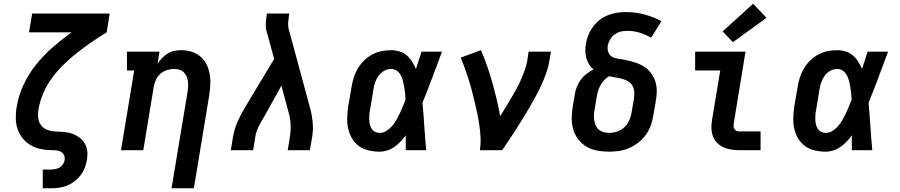

<svg xmlns="http://www.w3.org/2000/svg" viewBox="-20 -808 4840 1033"><path d="M210 205V104H254Q266 104 278.5 101.5Q291 99 301.5 92.5Q312 86 319 75Q326 64 328 52Q330 37 323.5 24.5Q317 12 304 6.5Q291 1 276 0.5Q261 0 246.5 -0.5Q232 -1 217.5 -3Q203 -5 189 -8.5Q175 -12 162 -18Q149 -24 137.5 -31.5Q126 -39 116 -48.5Q106 -58 98 -69Q90 -80 83.5 -92.5Q77 -105 73 -118.5Q69 -132 67 -146Q65 -160 65 -174.5Q65 -189 66 -204Q67 -219 70 -234Q80 -294 106.5 -351.5Q133 -409 173.5 -459.5Q214 -510 263 -553Q312 -596 365 -634H136L153 -735H570L554 -634Q513 -609 473.5 -582Q434 -555 396 -525Q358 -495 323.5 -461.5Q289 -428 260.5 -389.5Q232 -351 213.5 -308Q195 -265 187 -220Q183 -197 185.5 -174Q188 -151 201 -134Q214 -117 235.5 -109Q257 -101 280 -100.5Q303 -100 326 -98Q349 -96 369.5 -88.5Q390 -81 408 -67.5Q426 -54 436.5 -35.5Q447 -17 449.5 6Q452 29 448 52Q444 74 436 95Q428 116 414 134.5Q400 153 381 167.5Q362 182 341 190.5Q320 199 298 202Q276 205 254 205Z M903 205 989 -313Q991 -328 992 -342.5Q993 -357 991 -371Q989 -385 983.5 -397.5Q978 -410 968.5 -419.5Q959 -429 945.5 -433Q932 -437 917 -437Q897 -437 878 -431Q859 -425 843 -411Q827 -397 818.5 -378Q810 -359 807 -340L751 0H631L702 -429H663V-530H838L828 -465Q838 -481 852 -495.5Q866 -510 883 -520.5Q900 -531 919 -534.5Q938 -538 956 -538Q985 -538 1011.5 -529.5Q1038 -521 1058.5 -503.5Q1079 -486 1091 -462Q1103 -438 1108 -410.5Q1113 -383 1111.5 -354.5Q1110 -326 1106 -297L1023 205Z M1222 0 1234 -74Q1241 -114 1258 -153Q1275 -192 1297 -228L1455 -491L1419 -623Q1418 -625 1417 -627.5Q1416 -630 1416 -632V-633Q1409 -655 1410 -679Q1411 -703 1415 -728L1416 -735H1536L1535 -728Q1532 -708 1530.5 -688Q1529 -668 1534 -649L1648 -228Q1658 -192 1662 -153Q1666 -114 1660 -74L1647 0H1528L1540 -74Q1545 -106 1543.5 -138.5Q1542 -171 1533 -202L1494 -347L1400 -178Q1392 -165 1384.5 -152.5Q1377 -140 1371 -127Q1365 -114 1360.5 -100.5Q1356 -87 1354 -74L1342 0Z M2022 8Q1993 8 1964 1.5Q1935 -5 1912 -21.5Q1889 -38 1874.5 -62.5Q1860 -87 1853.5 -115Q1847 -143 1848 -173Q1849 -203 1853 -233L1872 -343Q1876 -368 1884 -393Q1892 -418 1906 -441Q1920 -464 1940 -483.5Q1960 -503 1984 -515.5Q2008 -528 2033.5 -533Q2059 -538 2085 -538Q2108 -538 2130 -531Q2152 -524 2169 -509.5Q2186 -495 2197.5 -476Q2209 -457 2218 -437Q2225 -460 2233 -483.5Q2241 -507 2248 -530H2358Q2332 -461 2306.5 -392Q2281 -323 2253 -255Q2259 -191 2263 -127.5Q2267 -64 2273 0H2163Q2163 -20 2163 -40Q2163 -60 2163 -80Q2150 -62 2135 -46Q2120 -30 2102 -17.5Q2084 -5 2063.5 1.5Q2043 8 2022 8ZM2022 -93Q2042 -93 2059.5 -104Q2077 -115 2090 -130.5Q2103 -146 2113 -163.5Q2123 -181 2131.5 -199Q2140 -217 2147.5 -235.5Q2155 -254 2162 -272Q2161 -289 2159.5 -306Q2158 -323 2155 -339.5Q2152 -356 2148 -372.5Q2144 -389 2136.5 -403Q2129 -417 2115.5 -427Q2102 -437 2085 -437Q2065 -437 2047 -427Q2029 -417 2017 -400.5Q2005 -384 1998.5 -365Q1992 -346 1989 -327L1971 -217Q1968 -203 1967 -190Q1966 -177 1966.5 -163.5Q1967 -150 1970 -138Q1973 -126 1979.5 -115.5Q1986 -105 1997.5 -99Q2009 -93 2022 -93Z M2562 0Q2567 -33 2565.5 -66Q2564 -99 2559.5 -131Q2555 -163 2548.5 -194.5Q2542 -226 2534.5 -257Q2527 -288 2519 -319Q2511 -350 2501.5 -380Q2492 -410 2481.5 -439.5Q2471 -469 2459 -498L2568 -538Q2586 -496 2601 -452.5Q2616 -409 2628.5 -364.5Q2641 -320 2652 -274.5Q2663 -229 2671 -183Q2686 -207 2700.5 -230.5Q2715 -254 2729 -278Q2743 -302 2756.5 -326Q2770 -350 2781 -375Q2792 -400 2801.5 -425.5Q2811 -451 2816 -477L2824 -530H2944L2935 -477Q2930 -445 2918.5 -413.5Q2907 -382 2893 -351.5Q2879 -321 2863 -291Q2847 -261 2829.5 -231Q2812 -201 2794 -172Q2776 -143 2757.5 -114Q2739 -85 2720 -56.5Q2701 -28 2682 0Z M3256 8Q3225 8 3194 2.5Q3163 -3 3137 -18Q3111 -33 3092.5 -56.5Q3074 -80 3065 -109Q3056 -138 3056 -169.5Q3056 -201 3061 -233L3073 -302Q3076 -322 3084 -342Q3092 -362 3105 -379.5Q3118 -397 3135.5 -410.5Q3153 -424 3173 -434Q3159 -446 3149.5 -461.5Q3140 -477 3135 -495Q3130 -513 3129.5 -532.5Q3129 -552 3132 -571Q3136 -596 3145.5 -619.5Q3155 -643 3170.5 -664Q3186 -685 3206.5 -701Q3227 -717 3251.5 -726.5Q3276 -736 3300 -739.5Q3324 -743 3349 -743Q3400 -743 3448 -730Q3496 -717 3539 -694L3483 -605Q3454 -622 3422 -632Q3390 -642 3355 -642Q3344 -642 3332 -640.5Q3320 -639 3308.5 -634.5Q3297 -630 3287 -623Q3277 -616 3269.5 -606Q3262 -596 3257 -585Q3252 -574 3250 -562Q3247 -545 3252.5 -528.5Q3258 -512 3271.5 -503.5Q3285 -495 3302.5 -492.5Q3320 -490 3336.5 -487Q3353 -484 3369 -480Q3385 -476 3401 -470.5Q3417 -465 3431.5 -457.5Q3446 -450 3458.5 -440Q3471 -430 3481 -417Q3491 -404 3498 -389.5Q3505 -375 3509 -358.5Q3513 -342 3513.5 -325Q3514 -308 3512 -290.5Q3510 -273 3507 -256L3495 -187Q3491 -160 3481.5 -133.5Q3472 -107 3455 -83Q3438 -59 3414.5 -41Q3391 -23 3365 -11.5Q3339 0 3311 4Q3283 8 3256 8ZM3256 -93Q3278 -93 3300 -100Q3322 -107 3339 -123Q3356 -139 3365.5 -160.5Q3375 -182 3378 -203L3390 -272Q3393 -291 3392.5 -310Q3392 -329 3384 -344.5Q3376 -360 3361 -369.5Q3346 -379 3328.5 -383.5Q3311 -388 3292.5 -391Q3274 -394 3256 -398Q3242 -389 3230 -376Q3218 -363 3210 -348Q3202 -333 3197.5 -317.5Q3193 -302 3190 -285L3179 -217Q3176 -202 3175.5 -187Q3175 -172 3177.5 -158Q3180 -144 3186 -131Q3192 -118 3202.5 -109.5Q3213 -101 3227.5 -97Q3242 -93 3256 -93Z M3957 0Q3935 0 3913 -3.5Q3891 -7 3871.5 -16Q3852 -25 3837.5 -40.5Q3823 -56 3815.5 -76Q3808 -96 3807.5 -118.5Q3807 -141 3811 -163L3855 -429H3720V-530H3991L3928 -146Q3927 -138 3927 -130Q3927 -122 3930.5 -115Q3934 -108 3941.5 -104.5Q3949 -101 3957 -101H4072V0ZM3923 -581 3868 -639 4032 -788 4104 -712Z M4422 8Q4393 8 4364 1.5Q4335 -5 4312 -21.5Q4289 -38 4274.5 -62.5Q4260 -87 4253.5 -115Q4247 -143 4248 -173Q4249 -203 4253 -233L4272 -343Q4276 -368 4284 -393Q4292 -418 4306 -441Q4320 -464 4340 -483.5Q4360 -503 4384 -515.5Q4408 -528 4433.5 -533Q4459 -538 4485 -538Q4508 -538 4530 -531Q4552 -524 4569 -509.5Q4586 -495 4597.5 -476Q4609 -457 4618 -437Q4625 -460 4633 -483.5Q4641 -507 4648 -530H4758Q4732 -461 4706.5 -392Q4681 -323 4653 -255Q4659 -191 4663 -127.5Q4667 -64 4673 0H4563Q4563 -20 4563 -40Q4563 -60 4563 -80Q4550 -62 4535 -46Q4520 -30 4502 -17.5Q4484 -5 4463.5 1.5Q4443 8 4422 8ZM4422 -93Q4442 -93 4459.5 -104Q4477 -115 4490 -130.5Q4503 -146 4513 -163.5Q4523 -181 4531.5 -199Q4540 -217 4547.5 -235.5Q4555 -254 4562 -272Q4561 -289 4559.5 -306Q4558 -323 4555 -339.5Q4552 -356 4548 -372.5Q4544 -389 4536.5 -403Q4529 -417 4515.5 -427Q4502 -437 4485 -437Q4465 -437 4447 -427Q4429 -417 4417 -400.5Q4405 -384 4398.5 -365Q4392 -346 4389 -327L4371 -217Q4368 -203 4367 -190Q4366 -177 4366.5 -163.5Q4367 -150 4370 -138Q4373 -126 4379.5 -115.5Q4386 -105 4397.5 -99Q4409 -93 4422 -93Z"/></svg>

Font: Iosevka Curly Slab ExObl
Style: Bold
Weight: 700
Width: 7
Italic angle: -9°
Monospace: yes
Designer: Belleve Invis
Foundry: Belleve Invis
Version: Version 11.0.0; ttfautohint (v1.8.3)